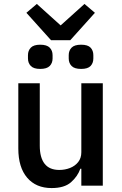

<svg xmlns="http://www.w3.org/2000/svg" viewBox="-20 -943 620 975"><path d="M393 0V-86H388Q374 -47 340.5 -17.5Q307 12 242 12Q163 12 118 -40.5Q73 -93 73 -189V-520H182V-203Q182 -143 206.5 -111.5Q231 -80 281 -80Q310 -80 335.5 -90Q361 -100 377 -120Q393 -140 393 -170V-520H502V0ZM337 -739H239L114 -878L167 -923L288 -814L409 -923L462 -878ZM184 -593Q151 -593 136.5 -608Q122 -623 122 -646V-663Q122 -686 136.5 -701Q151 -716 184 -716Q218 -716 232.5 -701Q247 -686 247 -663V-646Q247 -623 232.5 -608Q218 -593 184 -593ZM392 -593Q358 -593 343.5 -608Q329 -623 329 -646V-663Q329 -686 343.5 -701Q358 -716 392 -716Q426 -716 440 -701Q454 -686 454 -663V-646Q454 -623 440 -608Q426 -593 392 -593Z"/></svg>

Font: IBM Plex Sans Medium
Style: Regular
Weight: 500
Designer: Mike Abbink, Paul van der Laan, Pieter van Rosmalen
Foundry: Bold Monday
Version: Version 3.201